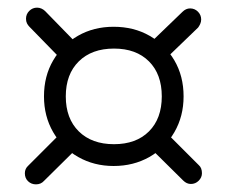

<svg xmlns="http://www.w3.org/2000/svg" viewBox="-20 -574 593 502"><path d="M277 -140Q226 -140 184.5 -163.5Q143 -187 119 -228.5Q95 -270 95 -322Q95 -375 119 -416Q143 -457 184 -480.5Q225 -504 277 -504Q330 -504 371 -480.5Q412 -457 436 -416Q460 -375 460 -322Q460 -270 436 -228.5Q412 -187 370.5 -163.5Q329 -140 277 -140ZM278 -197Q336 -197 369.5 -230.5Q403 -264 403 -322Q403 -380 369.5 -413.5Q336 -447 278 -447Q220 -447 186 -413.5Q152 -380 152 -322Q152 -264 186 -230.5Q220 -197 278 -197ZM137 -422 57 -504Q53 -508 50.5 -513Q48 -518 48 -525Q48 -537 56.5 -545.5Q65 -554 77 -554Q83 -554 88.5 -551.5Q94 -549 98 -545L178 -463ZM180 -185 95 -101Q87 -92 74 -92Q62 -92 53.5 -100Q45 -108 45 -121Q45 -133 54 -141L139 -226ZM415 -227 500 -142Q508 -135 508 -121Q508 -110 499.5 -101.5Q491 -93 479 -93Q468 -93 459 -102L374 -186ZM374 -463 457 -543Q466 -552 477 -552Q489 -552 497.5 -543.5Q506 -535 506 -523Q506 -517 503.5 -511.5Q501 -506 498 -502L415 -422Z"/></svg>

Font: National Park Light
Style: Regular
Weight: 300
Designer: Andrea Herstowski, Ben Hoepner
Version: Version 1.009